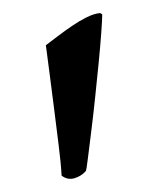

<svg xmlns="http://www.w3.org/2000/svg" viewBox="-20 -742 232 293"><path d="M50 -673Q58 -679 68.5 -687Q79 -695 90 -702.5Q101 -710 112 -715.5Q123 -721 132 -722Q134 -722 136 -720Q136 -712 134.5 -691.5Q133 -671 130.5 -645.5Q128 -620 125 -591.5Q122 -563 119 -539.5Q116 -516 114 -499.5Q112 -483 111 -481Q104 -473 93.5 -470Q83 -467 74 -474Q73 -493 69.5 -520.5Q66 -548 62.5 -576.5Q59 -605 55.5 -631Q52 -657 50 -673Z"/></svg>

Font: Lusitana
Style: Regular
Weight: 400
Designer: Ana Paula Megda
Foundry: Ana Paula Megda
Version: Version 1.000; ttfautohint (v1.1) -l 8 -r 50 -G 200 -x 14 -D